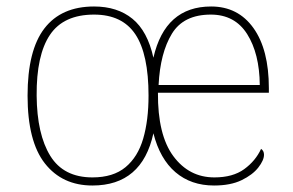

<svg xmlns="http://www.w3.org/2000/svg" viewBox="-20 -562 903 592"><path d="M265 10Q172 10 118.5 -58Q65 -126 65 -267Q65 -407 117 -474.5Q169 -542 270 -542Q342 -542 388.5 -504Q435 -466 453 -384Q489 -542 631 -542Q714 -542 761.5 -475.5Q809 -409 809 -290V-276H467Q466 -146 514.5 -80.5Q563 -15 641 -15Q698 -15 733 -40.5Q768 -66 785 -103Q794 -97 794 -85Q794 -68 776.5 -45.5Q759 -23 725 -6.5Q691 10 640 10Q569 10 521 -31Q473 -72 453 -151Q418 10 265 10ZM265 -15Q329 -15 367 -46.5Q405 -78 421.5 -134.5Q438 -191 438 -267Q438 -395 397.5 -456Q357 -517 270 -517Q176 -517 134 -454.5Q92 -392 93 -267Q94 -148 135 -81.5Q176 -15 265 -15ZM781 -300Q780 -397 742 -457Q704 -517 630 -517Q546 -517 510 -458Q474 -399 469 -300Z"/></svg>

Font: Noto Serif Telugu Thin
Style: Regular
Weight: 100
Designer: Jelle Bosma - Monotype Design Team
Foundry: Monotype Imaging Inc.
Version: Version 2.005; ttfautohint (v1.8.4.7-5d5b)